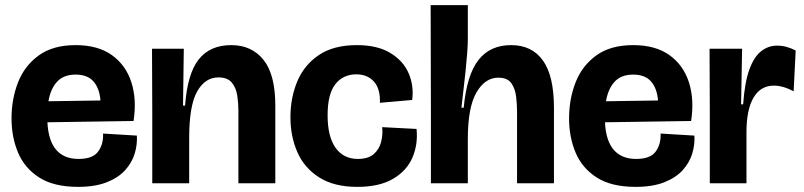

<svg xmlns="http://www.w3.org/2000/svg" viewBox="-20 -715 3136 749"><path d="M285 14Q190 14 133 -22.5Q76 -59 50.5 -119.5Q25 -180 25 -253Q25 -329 50.5 -394Q76 -459 131.5 -499Q187 -539 275 -539Q362 -539 416.5 -500Q471 -461 492.5 -394Q514 -327 501 -243L165 -238Q172 -95 287 -95Q342 -95 363 -124Q384 -153 382 -194L514 -186Q516 -151 505.5 -116Q495 -81 468.5 -51.5Q442 -22 396.5 -4Q351 14 285 14ZM275 -424Q228 -424 202.5 -396Q177 -368 169 -320L372 -323Q368 -371 344.5 -397.5Q321 -424 275 -424Z M574 0V-286L573 -525H697L694 -303H702Q711 -427 755 -483Q799 -539 882 -539Q962 -539 1008 -481.5Q1054 -424 1054 -303V0H910V-285Q910 -313 905.5 -342.5Q901 -372 884.5 -392.5Q868 -413 832 -413Q780 -413 749 -358Q718 -303 718 -176V0Z M1374 14Q1283 14 1225 -23Q1167 -60 1140 -121.5Q1113 -183 1113 -258Q1113 -333 1139.5 -397Q1166 -461 1223.5 -500Q1281 -539 1372 -539Q1452 -539 1502.5 -508.5Q1553 -478 1574 -429.5Q1595 -381 1588 -325L1462 -314Q1464 -369 1438.5 -397Q1413 -425 1370 -425Q1319 -425 1288.5 -387Q1258 -349 1258 -265Q1258 -182 1289 -138.5Q1320 -95 1376 -95Q1416 -95 1437.5 -113.5Q1459 -132 1466.5 -160.5Q1474 -189 1471 -219L1605 -212Q1611 -152 1589 -100.5Q1567 -49 1513.5 -17.5Q1460 14 1374 14Z M1661 0V-266L1660 -695H1805V-561Q1805 -541 1802.5 -507.5Q1800 -474 1796 -435.5Q1792 -397 1787.5 -360Q1783 -323 1780 -295H1789Q1801 -423 1846.5 -481Q1892 -539 1974 -539Q2055 -539 2098 -479Q2141 -419 2141 -294V0H1997V-281Q1997 -307 1993.5 -337.5Q1990 -368 1975 -390Q1960 -412 1924 -412Q1872 -412 1838.5 -354Q1805 -296 1805 -173V0Z M2460 14Q2365 14 2308 -22.5Q2251 -59 2225.5 -119.5Q2200 -180 2200 -253Q2200 -329 2225.5 -394Q2251 -459 2306.5 -499Q2362 -539 2450 -539Q2537 -539 2591.5 -500Q2646 -461 2667.5 -394Q2689 -327 2676 -243L2340 -238Q2347 -95 2462 -95Q2517 -95 2538 -124Q2559 -153 2557 -194L2689 -186Q2691 -151 2680.5 -116Q2670 -81 2643.5 -51.5Q2617 -22 2571.5 -4Q2526 14 2460 14ZM2450 -424Q2403 -424 2377.5 -396Q2352 -368 2344 -320L2547 -323Q2543 -371 2519.5 -397.5Q2496 -424 2450 -424Z M2749 0V-277L2748 -525H2875L2871 -308H2879Q2885 -393 2903 -443Q2921 -493 2949 -515Q2977 -537 3011 -537Q3048 -537 3084 -518L3076 -359Q3034 -381 2999 -381Q2947 -381 2919.5 -334Q2892 -287 2892 -200V0Z"/></svg>

Font: Bricolage Grotesque 48pt Bricolage Grotesque 48pt Regular
Style: Bold
Weight: 700
Designer: Mathieu Triay
Foundry: Atelier Triay
Version: Version 1.000; ttfautohint (v1.8.4.7-5d5b);gftools[0.9.32]